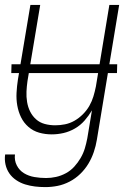

<svg xmlns="http://www.w3.org/2000/svg" viewBox="-25 -540 545 783"><path d="M160 223Q138 223 117.5 220.5Q97 218 77.5 212Q58 206 41 194.5Q24 183 13 167Q2 151 -2.5 131Q-7 111 -4 90H36Q33 114 43.5 134.5Q54 155 73 166.5Q92 178 115.5 182Q139 186 163 186Q183 186 203.5 181.5Q224 177 243.5 166.5Q263 156 278 139.5Q293 123 304 104Q315 85 321 65Q327 45 331 24L350 -90Q337 -68 320 -48.5Q303 -29 280.5 -16Q258 -3 234 2.5Q210 8 186 8Q159 8 134.5 1Q110 -6 91 -22.5Q72 -39 61 -61.5Q50 -84 45.5 -109.5Q41 -135 42.5 -162Q44 -189 48 -215L99 -520H139L87 -209Q84 -188 83 -166.5Q82 -145 85.5 -124Q89 -103 98 -85Q107 -67 122 -53.5Q137 -40 157.5 -34.5Q178 -29 200 -29Q220 -29 240 -33Q260 -37 278.5 -47.5Q297 -58 313 -74Q329 -90 339.5 -108.5Q350 -127 356 -147Q362 -167 366 -187L421 -520H461L370 30Q366 55 357.5 80Q349 105 335.5 127.5Q322 150 302.5 169Q283 188 259 200.5Q235 213 210 218Q185 223 160 223ZM452 -242H21L22 -278H453Z"/></svg>

Font: Iosevka Term Curly Extralight
Style: Italic
Weight: 200
Italic angle: -9°
Designer: Belleve Invis
Foundry: Belleve Invis
Version: Version 32.3.0